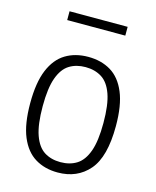

<svg xmlns="http://www.w3.org/2000/svg" viewBox="-112 -809 730 897"><g transform="rotate(15 253.0 -361.0)"><path d="M252.5 9.5Q190 9.5 143.5 -18.8Q97 -47 71.2 -108.5Q45.5 -170 45.5 -270.5Q45.5 -370.5 71 -431.8Q96.5 -493 143 -521.2Q189.5 -549.5 252.5 -549.5Q315.5 -549.5 362 -521.5Q408.5 -493.5 434.2 -432Q460 -370.5 460 -270.5Q460 -121 403.5 -55.8Q347 9.5 252.5 9.5ZM252.5 -40.5Q298 -40.5 331 -61.2Q364 -82 382 -131.8Q400 -181.5 400 -269Q400 -357.5 382 -408Q364 -458.5 330.8 -479.2Q297.5 -500 252.5 -500Q207.5 -500 174.5 -479.5Q141.5 -459 123.5 -409.2Q105.5 -359.5 105.5 -272Q105.5 -183 123.5 -132.5Q141.5 -82 174.5 -61.2Q207.5 -40.5 252.5 -40.5ZM112 -690V-732.5H393V-690Z"/></g></svg>

Font: Encode Sans SmCnd Lt
Style: Regular
Weight: 300
Width: 4
Designer: Multiple Designers
Foundry: Impallari Type
Version: Version 3.002; ttfautohint (v1.8.3) -l 8 -r 50 -G 200 -x 14 